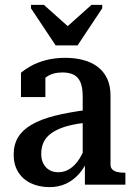

<svg xmlns="http://www.w3.org/2000/svg" viewBox="-20 -757 548 787"><path d="M208 -571H298L399 -723V-737H355L233 -628H282L160 -737H107V-723ZM341 -307V-255Q300 -251 268.5 -243.5Q237 -236 214.5 -225Q192 -214 177.5 -200Q163 -186 156 -167.5Q149 -149 149 -126Q149 -103 158 -86Q167 -69 182.5 -60Q198 -51 219 -51Q245 -51 267 -65.5Q289 -80 306 -107Q323 -134 336 -171L343 -112Q329 -73 305.5 -46Q282 -19 251.5 -4.5Q221 10 183 10Q140 10 106.5 -6Q73 -22 54.5 -52Q36 -82 36 -123Q36 -164 54 -194Q72 -224 109.5 -246Q147 -268 204.5 -282.5Q262 -297 341 -307ZM328 0V-104L319 -106V-361Q319 -399 309.5 -420.5Q300 -442 281.5 -451Q263 -460 236 -460Q197 -460 171.5 -442.5Q146 -425 131 -399Q126 -410 127.5 -419.5Q129 -429 134 -437Q139 -445 147.5 -450.5Q156 -456 166 -460V-359H66V-459Q80 -471 105 -485.5Q130 -500 166.5 -510Q203 -520 248 -520Q286 -520 319.5 -511.5Q353 -503 378.5 -484.5Q404 -466 418.5 -436.5Q433 -407 433 -364V-82Q433 -70 440.5 -62.5Q448 -55 461 -52Q474 -49 492 -49H494V0Z"/></svg>

Font: Roboto Serif 28pt Condensed Medium
Style: Regular
Weight: 500
Width: 3
Designer: Greg Gazdowicz
Foundry: Commercial Type
Version: Version 1.008